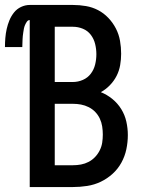

<svg xmlns="http://www.w3.org/2000/svg" viewBox="-60 -755 580 775"><path d="M60 0V-674Q53 -674 48.5 -667.5Q44 -661 41 -654Q38 -647 36.5 -639.5Q35 -632 34 -624.5Q33 -617 32 -609.5Q31 -602 31 -595Q31 -588 30.5 -580.5Q30 -573 30 -565H-40Q-40 -583 -38.5 -601.5Q-37 -620 -33 -638Q-29 -656 -22 -673Q-15 -690 -3.5 -704.5Q8 -719 25 -727Q42 -735 60 -735H234Q261 -735 287 -730.5Q313 -726 336 -714Q359 -702 377.5 -682.5Q396 -663 408 -639.5Q420 -616 424.5 -590Q429 -564 429 -538Q429 -515 425 -492Q421 -469 410.5 -448.5Q400 -428 383.5 -411Q367 -394 347 -383Q372 -373 393.5 -355.5Q415 -338 429.5 -314.5Q444 -291 450 -264Q456 -237 456 -210Q456 -181 450 -152.5Q444 -124 430 -98.5Q416 -73 394.5 -53.5Q373 -34 347 -21.5Q321 -9 292 -4.5Q263 0 234 0ZM161 -424H234Q255 -424 274.5 -432.5Q294 -441 306.5 -457.5Q319 -474 324 -494.5Q329 -515 329 -536Q329 -557 324 -577.5Q319 -598 306.5 -614.5Q294 -631 274.5 -639Q255 -647 234 -647H161ZM161 -88H234Q251 -88 267 -91Q283 -94 297.5 -101.5Q312 -109 323.5 -121Q335 -133 342.5 -148Q350 -163 352.5 -179Q355 -195 355 -212Q355 -228 352.5 -244.5Q350 -261 343 -276Q336 -291 324.5 -303Q313 -315 298 -322.5Q283 -330 267 -333Q251 -336 234 -336H161Z"/></svg>

Font: Iosevka Term Semibold
Style: Regular
Weight: 600
Monospace: yes
Designer: Belleve Invis
Foundry: Belleve Invis
Version: Version 31.4.0